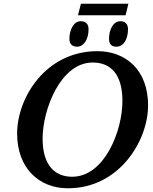

<svg xmlns="http://www.w3.org/2000/svg" viewBox="-20 -1001 824 1032"><path d="M399 -919H655L670 -981H415ZM394 -750C430 -750 456 -789 456 -844C456 -874 439 -887 414 -887C375 -887 353 -839 353 -792C353 -762 371 -750 394 -750ZM606 -750C643 -750 668 -789 668 -844C668 -874 651 -887 627 -887C587 -887 566 -839 566 -792C566 -762 582 -750 606 -750ZM345 11C623 11 776 -247 776 -434C776 -628 653 -726 504 -726C224 -726 72 -474 72 -283C72 -100 187 11 345 11ZM368 -51C277 -51 209 -110 209 -256C209 -411 305 -665 478 -665C576 -665 638 -601 638 -458C638 -296 541 -51 368 -51Z"/></svg>

Font: Noto Serif Semi
Style: Italic
Weight: 600
Italic angle: -12°
Designer: Monotype Design Team
Foundry: Monotype Imaging Inc.
Version: Version 1.901